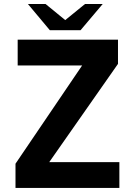

<svg xmlns="http://www.w3.org/2000/svg" viewBox="-20 -924 642 944"><path d="M117.2 -904.3H204.1L300.8 -825.2L397.9 -904.3H484.9L376 -775.4H225.1ZM56.2 -119.1 383.8 -602.1H66.9V-729H560.1V-609.9L222.2 -127H566.9V0H56.2Z"/></svg>

Font: Hack
Style: Bold
Weight: 700
Monospace: yes
Designer: Christopher Simpkins
Foundry: Christopher Simpkins
Version: Version 2.017